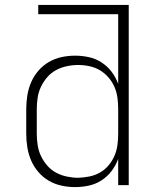

<svg xmlns="http://www.w3.org/2000/svg" viewBox="-20 -755 640 783"><path d="M286 8Q258 8 230.5 2Q203 -4 179 -18Q155 -32 136.5 -53.5Q118 -75 107 -100.5Q96 -126 91.5 -154Q87 -182 87 -210V-310Q87 -338 91.5 -366Q96 -394 107 -419.5Q118 -445 136.5 -466.5Q155 -488 179 -502Q203 -516 230.5 -522Q258 -528 286 -528Q314 -528 342 -522Q370 -516 394 -500.5Q418 -485 435 -462.5Q452 -440 462 -413V-697H136V-735H505V0H462V-107Q452 -80 435 -57.5Q418 -35 394 -19.5Q370 -4 342 2Q314 8 286 8ZM299 -30Q299 -30 299.5 -30Q300 -30 300 -30Q323 -31 345.5 -35.5Q368 -40 388 -51.5Q408 -63 423 -81Q438 -99 447 -120Q456 -141 459 -164Q462 -187 462 -210V-310Q462 -333 459 -356Q456 -379 447 -400Q438 -421 422.5 -439Q407 -457 387.5 -468.5Q368 -480 345 -485Q322 -490 299 -490Q276 -490 252.5 -485Q229 -480 208.5 -469Q188 -458 172.5 -440Q157 -422 147 -401Q137 -380 133.5 -356.5Q130 -333 130 -310V-210Q130 -187 133.5 -163.5Q137 -140 147 -119Q157 -98 172.5 -80Q188 -62 208.5 -51Q229 -40 252.5 -35Q276 -30 299 -30Z"/></svg>

Font: Zed Sans Extralight Extended
Style: Regular
Weight: 200
Width: 7
Designer: Belleve Invis
Foundry: Belleve Invis
Version: Version 1.0.0; ttfautohint (v1.8.4)